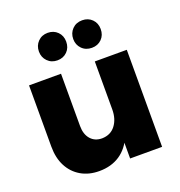

<svg xmlns="http://www.w3.org/2000/svg" viewBox="-138 -881 939 1004"><g transform="rotate(-20 332.0 -379.0)"><path d="M230 -249Q230 -203 253.5 -176Q277 -149 317 -149Q365 -150 391.5 -185Q418 -220 418 -273H460Q460 -182 434 -119.5Q408 -57 360 -25Q312 7 245 7Q187 7 143.5 -18.5Q100 -44 76 -90Q52 -136 52 -199V-540H230ZM418 -540H596V0H418ZM237 -765Q270 -765 291.5 -743.5Q313 -722 313 -689Q313 -655 291.5 -633.5Q270 -612 237 -612Q204 -612 182.5 -634Q161 -656 161 -688Q161 -721 182.5 -743Q204 -765 237 -765ZM429 -765Q462 -765 483.5 -743.5Q505 -722 505 -689Q505 -655 483.5 -633.5Q462 -612 429 -612Q395 -612 373.5 -634Q352 -656 352 -688Q352 -721 373.5 -743Q395 -765 429 -765Z"/></g></svg>

Font: Alexandria
Style: Bold
Weight: 700
Designer: Mohamed Gaber
Foundry: Kief Type Foundry
Version: Version 5.100